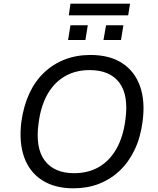

<svg xmlns="http://www.w3.org/2000/svg" viewBox="-20 -1012 855 1041"><path d="M378 9Q276 9 207.5 -35.5Q139 -80 110.5 -161Q82 -242 96 -353Q108 -438 139 -505Q170 -572 219 -618.5Q268 -665 331.5 -689.5Q395 -714 470 -714Q574 -714 642 -670Q710 -626 739 -545Q768 -464 753 -353Q742 -267 710 -200Q678 -133 629 -86.5Q580 -40 517 -15.5Q454 9 378 9ZM382 -73Q459 -73 517 -107Q575 -141 611.5 -205.5Q648 -270 660 -363Q678 -497 626.5 -564.5Q575 -632 466 -632Q390 -632 332 -598.5Q274 -565 237.5 -501Q201 -437 189 -343Q171 -210 222.5 -141.5Q274 -73 382 -73ZM353 -929 362 -992H685L675 -929ZM349 -795 362 -875H456L443 -795ZM541 -795 555 -875H649L636 -795Z"/></svg>

Font: Nunito Sans 7pt
Style: Italic
Weight: 400
Italic angle: -9°
Designer: Vernon Adams
Foundry: Vernon Adams
Version: Version 3.101;gftools[0.9.27]